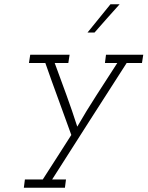

<svg xmlns="http://www.w3.org/2000/svg" viewBox="-20 -632 693 902"><path d="M97 211H181Q215 158 248.5 106Q282 54 315 2Q285 -82 254 -166Q223 -250 193 -336H116L122 -375H307L301 -336H237Q265 -260 292 -186Q319 -112 343 -37Q385 -110 433.5 -185Q482 -260 531 -336H473L478 -375H653L647 -336H575Q486 -198 399.5 -62.5Q313 73 225 211H290L285 250H92ZM391 -479Q418 -512 445 -545.5Q472 -579 499 -612H542Q508 -575 482.5 -545.5Q457 -516 424 -479Z"/></svg>

Font: Josefin Slab
Style: Italic
Weight: 400
Italic angle: -12°
Designer: Santiago Orozco
Foundry: Typemade
Version: Version 2.000